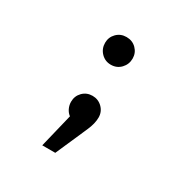

<svg xmlns="http://www.w3.org/2000/svg" viewBox="-122 -464 669 693"><g transform="rotate(30 213.0 -117.5)"><path d="M270 -306.2Q270 -282.2 253.7 -264.9Q237.3 -247.6 212.4 -247.6Q188.5 -247.6 171.9 -264.6Q155.3 -281.7 155.3 -306.2Q155.3 -329.6 171.6 -346.2Q188 -362.8 212.4 -362.8Q237.3 -362.8 253.7 -346.2Q270 -329.6 270 -306.2ZM270 -60.5Q270 -35.2 256.3 -4.4L198.2 127.9H144L178.2 -12.7Q167.5 -20.5 161.4 -33.4Q155.3 -46.4 155.3 -60.5Q155.3 -84.5 171.6 -101.1Q188 -117.7 212.4 -117.7Q236.3 -117.7 253.2 -101.1Q270 -84.5 270 -60.5Z"/></g></svg>

Font: Amiri Typewriter
Style: Regular
Weight: 400
Monospace: yes
Designer: Khaled Hosny
Version: Version 1.1